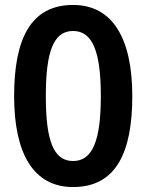

<svg xmlns="http://www.w3.org/2000/svg" viewBox="-20 -745 591 775"><path d="M275 10C447 10 514 -127 514 -357C514 -589 435 -725 275 -725C104 -725 37 -588 37 -357C37 -127 114 10 275 10ZM275 -95C194 -95 165 -182 165 -357C165 -532 194 -620 275 -620C355 -620 387 -533 387 -357C387 -181 355 -95 275 -95Z"/></svg>

Font: Noto Sans Gurmukhi SemiBold
Style: Regular
Weight: 600
Designer: Jelle Bosma - Monotype Design Team
Foundry: Monotype Imaging Inc.
Version: Version 2.004